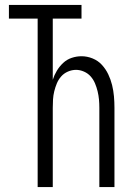

<svg xmlns="http://www.w3.org/2000/svg" viewBox="-20 -755 540 775"><path d="M132 0V-680H16V-735H309V-680H193V-433Q199 -452 209.5 -469.5Q220 -487 235 -501Q250 -515 269.5 -521.5Q289 -528 309 -528Q332 -528 354 -519Q376 -510 391.5 -493Q407 -476 417 -455Q427 -434 432.5 -411.5Q438 -389 440 -366Q442 -343 442 -320V0H381V-320Q381 -337 379.5 -353.5Q378 -370 374 -386.5Q370 -403 363.5 -418.5Q357 -434 346 -446.5Q335 -459 319 -466Q303 -473 287 -473Q270 -473 254 -466Q238 -459 227 -446.5Q216 -434 209.5 -418.5Q203 -403 199 -386.5Q195 -370 194 -353.5Q193 -337 193 -320V0Z"/></svg>

Font: Iosevka SS18 Light
Style: Regular
Weight: 300
Monospace: yes
Designer: Belleve Invis
Foundry: Belleve Invis
Version: Version 25.1.1; ttfautohint (v1.8.4)